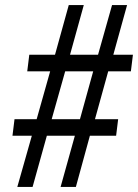

<svg xmlns="http://www.w3.org/2000/svg" viewBox="-20 -734 542 754"><path d="M48 0H108L164 -201H274L218 0H278L333 -201H436L444 -266H353L405 -454H494L502 -519H425L479 -714H420L365 -519H255L309 -714H250L196 -519H95L87 -454H177L124 -266H37L29 -201H105ZM183 -266 236 -454H346L294 -266Z"/></svg>

Font: Noto Serif Condensed SemiBold
Style: Italic
Weight: 600
Width: 3
Italic angle: -12°
Designer: Monotype Design Team
Foundry: Monotype Imaging Inc.
Version: Version 2.014